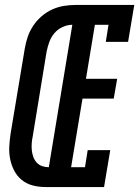

<svg xmlns="http://www.w3.org/2000/svg" viewBox="-20 -755 562 775"><path d="M163 0Q137 0 112 -6.5Q87 -13 68 -28.5Q49 -44 37.5 -66Q26 -88 21 -113Q16 -138 17.5 -164.5Q19 -191 23 -217L80 -559Q84 -583 92 -606.5Q100 -630 114 -651Q128 -672 147.5 -689Q167 -706 190 -716.5Q213 -727 237 -731Q261 -735 285 -735H522L497 -586H407L418 -655H363L327 -437H453L439 -357H313L267 -80H323L334 -149H425L400 0ZM177 -80 272 -655Q252 -655 232.5 -646Q213 -637 199.5 -621Q186 -605 179 -585.5Q172 -566 168 -546L112 -204Q109 -190 108 -175.5Q107 -161 108.5 -147.5Q110 -134 114.5 -121.5Q119 -109 128 -99Q137 -89 150 -84.5Q163 -80 177 -80Z"/></svg>

Font: Iosevka Curly Slab MdObl
Style: Regular
Weight: 500
Italic angle: -9°
Monospace: yes
Designer: Belleve Invis
Foundry: Belleve Invis
Version: Version 11.0.0; ttfautohint (v1.8.3)